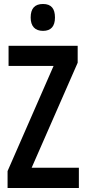

<svg xmlns="http://www.w3.org/2000/svg" viewBox="-20 -944 432 964"><path d="M196 -924C154 -924 134 -901 134 -856C134 -812 156 -789 196 -789C236 -789 256 -812 256 -856C256 -900 238 -924 196 -924ZM376 0V-102H139L370 -629V-714H23V-613H249L18 -85V0Z"/></svg>

Font: Noto Sans Gujarati ExtraCondensed SemiBold
Style: Regular
Weight: 600
Width: 2
Designer: Jelle Bosma - Monotype Design Team, Universal Thirst
Foundry: Monotype Imaging Inc.
Version: Version 2.106